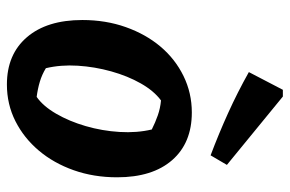

<svg xmlns="http://www.w3.org/2000/svg" viewBox="-158 -648 819 542"><g transform="rotate(90 251.0 -377.5)"><path d="M219 12Q134 12 85.5 -44.5Q37 -101 37 -201Q37 -267 57 -323.5Q77 -380 112 -421.5Q147 -463 195 -486.5Q243 -510 298 -510Q384 -510 432.5 -454.5Q481 -399 481 -299Q481 -233 461 -176.5Q441 -120 405.5 -78Q370 -36 322.5 -12Q275 12 219 12ZM254 -72Q280 -90 301.5 -127Q323 -164 336.5 -210.5Q350 -257 353 -306Q356 -355 346 -397Q326 -407 306 -414Q286 -421 264 -423Q237 -403 216 -366Q195 -329 182 -282.5Q169 -236 166 -188Q163 -140 173 -98Q191 -87 211 -81Q231 -75 254 -72ZM419 -563Q358 -586 299.5 -612.5Q241 -639 184 -671L234 -767H253L446 -609Z"/></g></svg>

Font: Piazzolla Thin ExtraBold
Style: Italic
Weight: 800
Italic angle: -11.3°
Version: Version 2.005